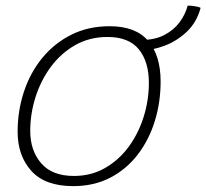

<svg xmlns="http://www.w3.org/2000/svg" viewBox="-20 -630 720 670"><path d="M235.5 19.5Q137 19.5 89.2 -33.8Q41.5 -87 41.5 -170Q41.5 -243.5 63.5 -310Q85.5 -376.5 127.5 -427.8Q169.5 -479 228.8 -508.8Q288 -538.5 362.5 -538.5Q453.5 -538.5 497 -487.5Q540.5 -436.5 540.5 -345.5Q540.5 -273 520.2 -207.5Q500 -142 460.8 -90.8Q421.5 -39.5 364.8 -10Q308 19.5 235.5 19.5ZM238 -16Q298 -16 346.2 -43.5Q394.5 -71 428.8 -117.5Q463 -164 481.2 -222Q499.5 -280 499.5 -341Q499.5 -414.5 464.5 -457.8Q429.5 -501 355 -501Q293 -501 243.2 -473Q193.5 -445 158.2 -397.8Q123 -350.5 104.2 -292Q85.5 -233.5 85.5 -173Q85.5 -104.5 123.8 -60.2Q162 -16 238 -16ZM474 -454.5 472.5 -490.5Q520 -490.5 553.2 -507.8Q586.5 -525 606.8 -552.5Q627 -580 635 -610.5Q646.5 -610.5 660.5 -608.2Q674.5 -606 680 -602.5Q666.5 -552 631.8 -519.2Q597 -486.5 554.5 -470.5Q512 -454.5 474 -454.5Z"/></svg>

Font: Grandstander Thin
Style: Italic
Weight: 100
Italic angle: -15°
Designer: Tyler Finck
Foundry: Etcetera Type Co
Version: Version 1.200